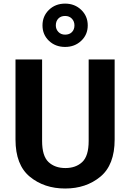

<svg xmlns="http://www.w3.org/2000/svg" viewBox="-20 -1045 732 1079"><path d="M67.1 -260.7Q67.1 -118.2 147.7 -51.9Q228.3 14.4 346.2 14.4Q463.6 14.4 543.9 -51.9Q624.3 -118.2 624.3 -260.7V-710.9H478.3V-252.7Q478.3 -168.5 442.3 -134.5Q406.2 -100.6 347.4 -100.6Q288.6 -100.6 252.6 -134.4Q216.6 -168.2 216.6 -252.7V-710.9H67.1ZM218.8 -902.3Q218.8 -850.3 255 -815.8Q291.3 -781.2 345.9 -781.2Q399.9 -781.2 436.5 -815.8Q473.1 -850.3 473.1 -902.3Q473.1 -954.3 436.5 -989.5Q399.9 -1024.7 345.9 -1024.7Q291.3 -1024.7 255 -989.5Q218.8 -954.3 218.8 -902.3ZM293.7 -902.3Q293.7 -925.8 307.7 -940.6Q321.8 -955.3 345.9 -955.3Q369.4 -955.3 383.9 -940.1Q398.4 -924.8 398.4 -902.3Q398.4 -879.2 384.3 -864.7Q370.1 -850.3 345.9 -850.3Q322.5 -850.3 308.1 -865.5Q293.7 -880.6 293.7 -902.3Z"/></svg>

Font: Roboto Flex
Style: Regular
Weight: 400
Designer: Berlow after Robertson
Foundry: Google
Version: Version 3.200;gftools[0.9.32]